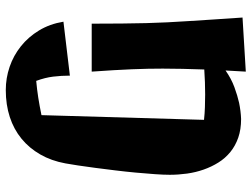

<svg xmlns="http://www.w3.org/2000/svg" viewBox="-122 -433 861 657"><g transform="rotate(90 308.5 -104.5)"><path d="M578.1 -254.9Q578.1 -233.4 575.9 -203.1Q573.7 -172.9 570.6 -138.4Q567.4 -104 563 -68.1Q558.6 -32.2 554.4 0.2Q550.3 32.7 546.1 59.3Q542 85.9 539.1 102.1Q530.3 150.4 508.5 188.2Q486.8 226.1 454.6 252.4Q422.4 278.8 380.4 292.5Q338.4 306.2 288.1 306.2Q247.1 306.2 208.5 293Q169.9 279.8 138.2 254.4Q106.4 229 84.2 192.4Q62 155.8 54.2 108.9L238.8 86.9Q238.8 116.2 242.2 144Q245.6 171.9 256.8 202.1Q272 200.7 285.9 199Q299.8 197.3 314 195.1Q328.1 192.9 342.8 190.2Q357.4 187.5 374 184.1L390.1 -372.1Q368.2 -374.5 346.7 -375.2Q325.2 -376 303.2 -376Q261.7 -376 217.8 -373Q216.3 -333 215.6 -298.8Q214.8 -264.6 214.8 -231Q214.8 -206.1 215.3 -180.4Q215.8 -154.8 217 -125.5Q218.3 -96.2 220.2 -62.3Q222.2 -28.3 225.1 12.2H61Q61 -46.4 60.5 -91.3Q60.1 -136.2 59.1 -174.1Q58.1 -211.9 56.4 -246.3Q54.7 -280.8 52.2 -318.6Q49.8 -356.4 46.9 -401.1Q43.9 -445.8 40 -503.9L225.1 -515.1L221.2 -445.8Q249 -465.3 278.3 -476.1Q307.6 -486.8 332 -492.2Q360.4 -498 387.2 -499Q422.9 -499 450.9 -489.3Q479 -479.5 500.2 -462.2Q521.5 -444.8 536.1 -421.4Q550.8 -397.9 560.3 -370.8Q569.8 -343.8 574 -314Q578.1 -284.2 578.1 -254.9Z"/></g></svg>

Font: Galindo
Style: Regular
Weight: 400
Version: Version 1.000